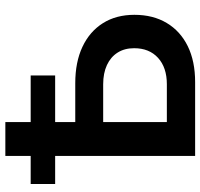

<svg xmlns="http://www.w3.org/2000/svg" viewBox="-36 -732 768 736"><g transform="rotate(-90 348.0 -364.0)"><path d="M204.6 -459.5H397Q478 -459.5 536.6 -431.9Q595.2 -404.3 627.2 -353.5Q659.2 -302.7 659.2 -232.9Q659.2 -161.1 627.9 -108.9Q596.7 -56.6 539.1 -28.3Q481.4 0 401.4 0H118.2V-727.5H248V-108.4H393.1Q457 -108.4 494.1 -142.1Q531.2 -175.8 531.2 -233.9Q531.2 -270.5 514.4 -297.1Q497.6 -323.7 466.6 -338.1Q435.5 -352.5 393.1 -352.5H204.6ZM10.7 -536.6V-630.4H426.8V-536.6Z"/></g></svg>

Font: Inter 24pt SemiBold
Style: Regular
Weight: 600
Designer: Rasmus Andersson
Foundry: rsms
Version: Version 4.001;git-66647c0bb